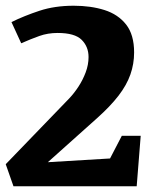

<svg xmlns="http://www.w3.org/2000/svg" viewBox="-23 -650 556 670"><path d="M24 0 -3 -77 219 -307Q236 -325 251 -348Q266 -371 276 -397.5Q286 -424 286 -451Q286 -487 262 -511Q238 -535 178 -535Q144 -535 114.5 -524.5Q85 -514 51 -499L17 -573Q62 -595 115 -612.5Q168 -630 234 -630Q294 -630 341.5 -615Q389 -600 417 -564.5Q445 -529 445 -467Q445 -427 432 -390Q419 -353 390.5 -316Q362 -279 315 -237L144 -84L361 -97L402 -176H468L454 0Z"/></svg>

Font: Manuale ExtraBold
Style: Regular
Weight: 800
Version: Version 1.002